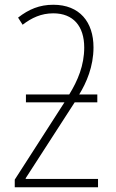

<svg xmlns="http://www.w3.org/2000/svg" viewBox="-20 -787 486 807"><path d="M204 -767C146 -767 101 -748 56 -713L75 -683C113 -712 153 -731 204 -731C288 -731 334 -677 334 -587C334 -513 307 -448 271 -390H89V-357H251L42 -32V0H392V-35H88V-38L294 -357H389V-390H313C343 -439 373 -507 373 -588C373 -694 315 -767 204 -767Z"/></svg>

Font: Noto Sans Condensed ExtraLight
Style: Regular
Weight: 200
Width: 3
Designer: Monotype Design Team
Foundry: Monotype Imaging Inc.
Version: Version 2.013